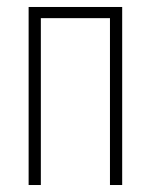

<svg xmlns="http://www.w3.org/2000/svg" viewBox="-20 -530 431 550"><path d="M62 0V-510H330V0H295V-478H97V0Z"/></svg>

Font: Saira ExtraCondensed Thin
Style: Regular
Weight: 250
Width: 2
Designer: Hector Gatti with collaboration of the Omnibus-Type team
Foundry: Omnibus-Type
Version: Version 1.101